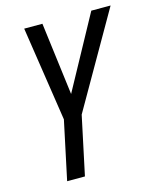

<svg xmlns="http://www.w3.org/2000/svg" viewBox="-109 -790 707 865"><g transform="rotate(-15 245.0 -357.0)"><path d="M96 0H179L237 -273L490 -714H400L215 -375L172 -714H87L154 -273Z"/></g></svg>

Font: Noto Sans Condensed
Style: Italic
Weight: 400
Width: 3
Italic angle: -12°
Designer: Monotype Design Team
Foundry: Monotype Imaging Inc.
Version: Version 2.013